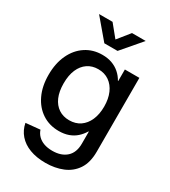

<svg xmlns="http://www.w3.org/2000/svg" viewBox="-225 -846 1036 1169"><g transform="rotate(30 293.0 -262.0)"><path d="M287.1 211.9Q223.6 211.9 176 193.8Q128.4 175.8 98.9 141.8Q69.3 107.9 60.5 61.5L160.6 51.8Q168 74.7 184.8 91.8Q201.7 108.9 227.3 118.2Q252.9 127.4 286.6 127.4Q349.1 127.4 385.3 94.7Q421.4 62 421.4 -0.5V-85H418.9Q402.8 -58.1 380.4 -38.1Q357.9 -18.1 327.9 -7.3Q297.9 3.4 260.3 3.4Q193.8 3.4 143.3 -29.8Q92.8 -63 64.5 -122.8Q36.1 -182.6 36.1 -262.7Q36.1 -343.3 64.5 -403.8Q92.8 -464.4 143.6 -498Q194.3 -531.7 260.3 -531.7Q297.9 -531.7 328.1 -520.8Q358.4 -509.8 381.6 -489.5Q404.8 -469.2 420.4 -441.4H422.4V-522.5H524.4V-3.4Q524.4 73.2 492.7 120.6Q460.9 168 407 189.9Q353 211.9 287.1 211.9ZM282.2 -85Q326.7 -85 358.9 -106.9Q391.1 -128.9 408.7 -169.2Q426.3 -209.5 426.3 -263.7Q426.3 -317.9 408.7 -358.2Q391.1 -398.4 358.9 -420.9Q326.7 -443.4 282.2 -443.4Q239.7 -443.4 208 -421.9Q176.3 -400.4 158.9 -360.4Q141.6 -320.3 141.6 -263.7Q141.6 -206.5 158.9 -166.7Q176.3 -127 208 -106Q239.7 -85 282.2 -85ZM212.4 -736.3 281.2 -651.9 349.1 -736.3H444.8V-735.4L327.1 -598.1H234.4L118.2 -735.4V-736.3Z"/></g></svg>

Font: Inter 28pt Medium
Style: Regular
Weight: 500
Designer: Rasmus Andersson
Foundry: rsms
Version: Version 4.001;git-66647c0bb